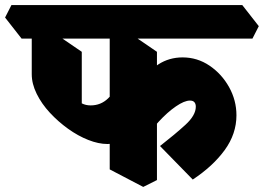

<svg xmlns="http://www.w3.org/2000/svg" viewBox="-85 -690 1039 756"><path d="M338 -123Q303 -123 262.5 -139Q222 -155 183 -183Q144 -211 111.5 -246Q79 -281 59.5 -320.5Q40 -360 40 -398V-599L117 -568L237 -486V-283Q245 -279 253.5 -277Q262 -275 272 -275Q312 -275 340.5 -302.5Q369 -330 382 -373L485 -216Q467 -189 444 -168Q421 -147 394.5 -135Q368 -123 338 -123ZM479 46 347 -23V-599L413 -568L533 -486V19ZM674 17 545 -115Q604 -161 645 -198.5Q686 -236 686 -270Q686 -281 680.5 -287.5Q675 -294 663 -294Q641 -294 607.5 -271Q574 -248 540 -211Q506 -174 480 -133L402 -272Q429 -322 462.5 -365.5Q496 -409 538.5 -436.5Q581 -464 634 -464Q692 -464 740 -431.5Q788 -399 817 -347Q846 -295 846 -236Q846 -163 800 -99.5Q754 -36 674 17ZM0 -538 -65 -621 -40 -670H869L934 -587L909 -538Z"/></svg>

Font: Eczar ExtraBold
Style: Regular
Weight: 800
Designer: Vaibhav Singh
Foundry: Rosetta Type Foundry
Version: Version 2.000